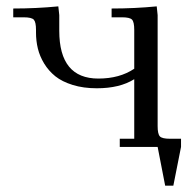

<svg xmlns="http://www.w3.org/2000/svg" viewBox="-20 -466 613 609"><path d="M22 -411.1V-439Q94.7 -439 165 -445.8L168 -418V-368.2Q168 -216.8 292 -216.8Q359.4 -216.8 405.8 -248V-371.1Q405.8 -396.5 398.7 -403.8Q391.6 -411.1 367.2 -411.1H334V-439Q407.2 -439 477.1 -445.8L480 -418V-65.9Q480 -41 487.1 -33.4Q494.1 -25.9 519 -25.9H554.2V0L529.8 123H503.9L480 0H359.9V-25.9H405.8V-214.8Q359.9 -186 287.1 -186Q244.6 -186 210.7 -196.5Q176.8 -207 155.5 -224.1Q134.3 -241.2 120.1 -264.4Q106 -287.6 100.1 -312Q94.2 -336.4 94.2 -362.8V-371.1Q94.2 -396 87.2 -403.6Q80.1 -411.1 55.2 -411.1Z"/></svg>

Font: Dihjauti
Style: Regular
Weight: 400
Designer: T. Christopher White
Version: Version 3.0.0